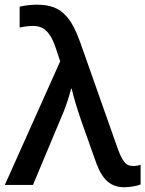

<svg xmlns="http://www.w3.org/2000/svg" viewBox="-20 -786 618 816"><path d="M389.6 -91.8 328.6 -263.2Q296.9 -355 284.7 -408.7H282.2Q269.5 -359.4 251 -312.5L120.1 0H0.5L235.8 -525.4L218.3 -578.1Q203.6 -623 186.5 -644Q174.3 -660.2 158.2 -668Q142.1 -675.8 120.6 -675.8Q95.2 -675.8 63.5 -668.9V-757.8Q79.6 -761.7 99.9 -763.9Q120.1 -766.1 136.2 -766.1Q179.7 -766.1 210.2 -754.2Q240.7 -742.2 263.2 -715.8Q293 -683.1 320.3 -607.9L480.5 -153.8Q490.7 -126 499.3 -111.1Q507.8 -96.2 517.1 -88.9Q528.3 -80.6 546.4 -80.6Q563.5 -80.6 577.6 -85.4V-2.4Q568.8 2.4 547.1 6.1Q525.4 9.8 508.3 9.8Q466.3 9.8 438 -13.9Q409.7 -37.6 389.6 -91.8Z"/></svg>

Font: Viking Open Sans Light
Style: Bold
Weight: 600
Foundry: Ascender Corporation
Version: Version 2.001